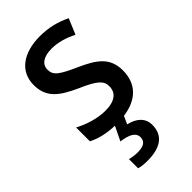

<svg xmlns="http://www.w3.org/2000/svg" viewBox="-244 -616 922 922"><g transform="rotate(-45 217.5 -154.5)"><path d="M311 134C311 86 276 58 227 47L245 7C341 -6 396 -60 396 -151C396 -238 342 -275 255 -314C168 -353 142 -370 142 -409C142 -445 172 -467 228 -467C273 -467 315 -453 356 -433L389 -512C340 -536 289 -549 230 -549C117 -549 43 -496 43 -404C43 -318 95 -281 185 -240C275 -201 296 -179 296 -143C296 -100 266 -73 199 -73C145 -73 85 -93 43 -116V-22C80 -3 124 8 181 10L146 82C198 89 229 104 229 136C229 165 208 178 168 178C151 178 129 175 115 171V233C129 238 150 240 173 240C266 240 311 202 311 134Z"/></g></svg>

Font: Noto Sans SemiCondensed Medium
Style: Regular
Weight: 500
Width: 4
Designer: Monotype Design Team
Foundry: Monotype Imaging Inc.
Version: Version 2.013